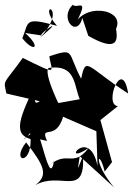

<svg xmlns="http://www.w3.org/2000/svg" viewBox="-33 -747 560 809"><path d="M439 -64 390 -241 464 -300C402 -303 482 -512 507 -353C333 -465 329 -515 309 -415C249 -528 285 -546 175 -510C183 -445 220 -425 63 -503C-21 -386 -19 -414 -6 -353L218 -301C142 -461 174 -461 174 -461C320 -480 262 -331 338 -284L299 -392L309 -330L214 -313C128 -376 110 -240 112 -382C40 -232 20 -171 118 -156C114 -233 22 -106 94 -186C112 -45 7 -59 77 -147C155 -47 171 -9 116 33C222 -27 325 88 317 -88C298 -53 289 -1 303 -89L447 42C354 -70 384 -126 408 -24ZM165 -153C134 -226 201 -148 233 -255L373 -194L378 -47C343 -222 216 -41 340 -123C271 -33 249 -125 162 -38L195 -67C181 -4 170 -45 136 -160ZM146 -597C110 -591 264 -697 136 -588C262 -725 113 -748 207 -638C65 -678 90 -653 61 -586C109 -525 144 -544 73 -608ZM339 -596C470 -521 462 -585 456 -626C497 -712 307 -740 276 -629C353 -771 290 -705 274 -727C214 -671 291 -584 314 -671Z"/></svg>

Font: Asimov Silicon
Style: Regular
Weight: 400
Designer: Google
Version: Version 2.000980; 2014